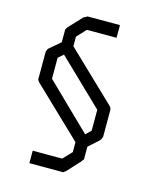

<svg xmlns="http://www.w3.org/2000/svg" viewBox="-110 -741 760 894"><g transform="rotate(15 270.0 -294.0)"><path d="M332 -126 357 -150V-251L141 -459L116 -437V-336ZM357 -73V-20V-12Q356.5 -11 354.5 -9Q352.5 -7 352 -6Q350 -2 348 0L292 61Q288 65 286 66Q284.5 66.5 282 68.5Q279.5 70.5 279 71Q278 71.5 276 71.5Q275 71.5 273.2 71.2Q271.5 71 271 71H116V11H258L298 -31V-79L64 -303Q60 -307 59 -309Q58.5 -310 57 -312.5Q55.5 -315 55 -316Q54.5 -317 54.5 -319Q54.5 -320 54.8 -321.8Q55 -323.5 55 -324V-450Q55 -452 56.5 -454.5Q58 -457 58 -458Q58.5 -459 59.5 -461.5Q60.5 -464 61 -465Q62 -466 64 -467.5Q66 -469 67 -470L116 -512V-565Q116 -566 115.8 -567.8Q115.5 -569.5 115.5 -570.5Q115.5 -572 116 -573L119 -579Q119.5 -580 121 -582Q122.5 -584 123 -585L180 -646Q182 -649.5 186 -651Q190 -653 193 -654Q193.5 -654 196.2 -656.5Q199 -659 201 -659H357V-598H214L173 -554V-508L407 -284Q411 -280 412 -278Q415 -273.5 415 -271Q416 -268 416 -263V-137Q416 -135 413 -129Q412 -126 410 -122Q409 -120 405 -116Z"/></g></svg>

Font: 3270 Nerd Font Mono
Style: Regular
Weight: 400
Monospace: yes
Version: Version 3.0.1;Nerd Fonts 3.0.0